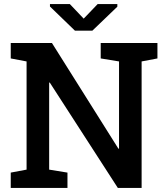

<svg xmlns="http://www.w3.org/2000/svg" viewBox="-20 -922 821 942"><path d="M32.7 0V-75.2L110.4 -89.8V-620.6L32.7 -635.3V-710.9H234.9L561 -192.4L564 -192.9V-620.6L474.1 -635.3V-710.9H752.4V-635.3L674.8 -620.6V0H558.1L224.1 -517.1L221.2 -516.6V-89.8L311 -75.2V0ZM555.7 -901.9V-889.2L433.1 -771.5H347.7L225.1 -890.1V-901.9H322.8L390.6 -830.6L459 -901.9Z"/></svg>

Font: Roboto Slab Medium
Style: Regular
Weight: 500
Designer: Google
Version: Version 2.001; ttfautohint (v1.8.3)